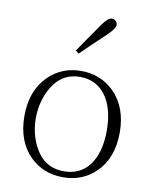

<svg xmlns="http://www.w3.org/2000/svg" viewBox="-90 -871 763 952"><g transform="rotate(10 292.0 -394.5)"><path d="M126 -52C171 -8 226 14 292 14C358 14 413 -8 457 -51C507 -100 532 -167 532 -253C532 -338 507 -405 457 -455C412 -499 357 -521 292 -521C227 -521 172 -499 127 -455C77 -405 52 -338 52 -253C52 -168 77 -101 126 -52ZM164 -77C91 -174 92 -330 164 -428C195 -470 238 -491 292 -491C400 -491 467 -401 467 -252C467 -177 451 -119 420 -77C389 -36 346 -16 292 -16C238 -16 195 -36 164 -77ZM263 -603C274 -614 291 -630 313 -652C348 -685 373 -708 388 -723C412 -746 424 -764 424 -775C424 -792 411 -803 396 -803C383 -803 368 -790 349 -764C346 -760 342 -754 336 -745C297 -689 267 -646 247 -616Z"/></g></svg>

Font: AllPunType ExtraLight
Style: Regular
Weight: 280
Version: 1.0